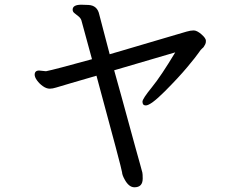

<svg xmlns="http://www.w3.org/2000/svg" viewBox="-20 -723 1040 814"><path d="M550 71Q585 71 585 34Q585 15 583.5 8.5Q582 2 574 -26.5Q566 -55 553.5 -100Q541 -145 526 -200.5Q511 -256 494.5 -315.5Q478 -375 464 -425L723 -501Q663 -401 623.5 -352.5Q584 -304 584 -292Q584 -276 598 -276Q619 -276 678 -335Q737 -394 774.5 -439Q812 -484 822 -499Q832 -514 837 -517.5Q842 -521 844.5 -525.5Q847 -530 850 -535Q853 -540 853 -550Q853 -561 834 -577.5Q815 -594 801 -594Q788 -594 771 -589Q754 -584 677.5 -561.5Q601 -539 547 -523Q493 -507 445 -493Q429 -556 416 -603.5Q403 -651 401 -661Q393 -700 355 -702L325 -703Q288 -703 288 -682Q288 -673 296 -667Q304 -661 313 -653.5Q322 -646 325 -637Q328 -628 370 -472Q211 -428 175 -421L146 -424Q127 -424 127 -406Q127 -396 137 -382Q147 -368 162 -357.5Q177 -347 191 -347Q203 -347 218.5 -352Q234 -357 282.5 -371Q331 -385 389 -402Q497 -4 497.5 7.5Q498 19 508 37Q526 71 550 71Z"/></svg>

Font: LXGW WenKai TC
Style: Bold
Weight: 700
Designer: LXGW / Fontworks Inc.
Foundry: LXGW / Fontworks Inc.
Version: Version 1.330;April 28, 2024